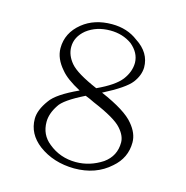

<svg xmlns="http://www.w3.org/2000/svg" viewBox="-95 -778 776 802"><g transform="rotate(15 293.0 -376.5)"><path d="M140.6 -113.3Q83 -157.2 83 -222.7Q83 -260.7 116.2 -305.7Q141.6 -342.8 233.4 -384.8Q172.9 -417 148.4 -447.3Q110.4 -490.2 110.4 -535.2Q110.4 -601.6 166 -646.5Q216.8 -687.5 293 -687.5Q359.4 -687.5 406.2 -651.4Q468.8 -611.3 468.8 -546.9Q467.8 -512.7 443.4 -480.5Q418 -447.3 326.2 -400.4Q435.5 -353.5 470.7 -309.6Q502.9 -271.5 502.9 -232.4Q502.9 -165 450.2 -120.1Q388.7 -64.5 294.9 -64.5Q205.1 -65.4 140.6 -113.3ZM303.7 -352.5Q282.2 -363.3 263.7 -370.1Q176.8 -327.1 159.2 -296.9Q133.8 -258.8 133.8 -222.7Q133.8 -167 175.8 -133.8Q226.6 -91.8 294.9 -91.8Q355.5 -91.8 409.2 -127Q457 -161.1 457 -219.7Q457 -249 429.7 -279.3Q401.4 -311.5 303.7 -352.5ZM297.9 -412.1Q372.1 -446.3 399.4 -481.4Q426.8 -517.6 426.8 -556.6Q425.8 -599.6 386.7 -631.8Q346.7 -660.2 293 -660.2Q233.4 -660.2 191.4 -627.9Q152.3 -595.7 152.3 -551.8Q152.3 -515.6 179.7 -483.4Q207 -451.2 297.9 -412.1Z"/></g></svg>

Font: BabelStone Tangut Wenhai
Style: Regular
Weight: 400
Designer: Andrew West
Foundry: BabelStone
Version: Version 1.002 May 21, 2016